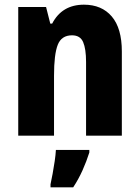

<svg xmlns="http://www.w3.org/2000/svg" viewBox="-20 -580 597 821"><path d="M339 -560Q415 -560 458 -509.5Q501 -459 501 -360V0H348V-315Q348 -371 335.5 -400Q323 -429 288 -429Q243 -429 227 -388.5Q211 -348 211 -256V0H58V-550H177L195 -479H203Q245 -560 339 -560ZM362 72Q350 110 333 148Q316 186 293 221H196V208Q200 190 205 163Q210 136 214 108.5Q218 81 219 61H362Z"/></svg>

Font: Noto Sans Hebrew Condensed ExtraBold
Style: Regular
Weight: 800
Width: 3
Designer: Monotype Design Team
Foundry: Monotype Imaging Inc.
Version: Version 2.004; ttfautohint (v1.8.4.7-5d5b)